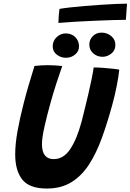

<svg xmlns="http://www.w3.org/2000/svg" viewBox="-20 -1044 734 1080"><path d="M243.5 16.5Q146 16.5 105.8 -33.5Q65.5 -83.5 65.5 -176Q65.5 -234 78.5 -306.2Q91.5 -378.5 113.5 -464Q126 -513.5 141.5 -566Q157 -618.5 174 -673Q192 -675 211.5 -676.2Q231 -677.5 247.5 -677.5Q270 -677.5 291.8 -676Q313.5 -674.5 330 -672.5Q314.5 -629 296.8 -574Q279 -519 263.5 -463Q244 -393.5 230 -330.8Q216 -268 216 -233Q216 -149 282.5 -149Q337.5 -149 375 -205.2Q412.5 -261.5 438.5 -358.5Q445 -384.5 455.5 -426.2Q466 -468 476.8 -514.5Q487.5 -561 495.8 -601.2Q504 -641.5 507 -664.5Q530.5 -664.5 561.8 -662.2Q593 -660 618.8 -657Q644.5 -654 651 -652Q646.5 -610.5 636 -557.5Q625.5 -504.5 611 -452.5Q584 -353.5 553 -268Q522 -182.5 480.8 -118.8Q439.5 -55 381.8 -19.2Q324 16.5 243.5 16.5ZM556.5 -724.5Q526.5 -724.5 504.5 -744Q482.5 -763.5 482.5 -793Q482.5 -822 502.5 -841.2Q522.5 -860.5 551 -860.5Q582.5 -860.5 605.8 -841Q629 -821.5 629 -791.5Q629 -760.5 606.2 -742.5Q583.5 -724.5 556.5 -724.5ZM351 -719Q322 -719 299.2 -736.8Q276.5 -754.5 276.5 -783Q276.5 -814 298.5 -835Q320.5 -856 350 -856Q382.5 -856 403.5 -835Q424.5 -814 424.5 -783.5Q424.5 -755.5 402.5 -737.2Q380.5 -719 351 -719ZM688 -932.5Q658.5 -932.5 611.8 -931Q565 -929.5 511 -927.2Q457 -925 404 -921.8Q351 -918.5 308.5 -915Q309 -935 310.5 -955.2Q312 -975.5 315 -994Q336.5 -998 373.8 -1002.2Q411 -1006.5 456.2 -1010.2Q501.5 -1014 547 -1017Q592.5 -1020 631.5 -1021.8Q670.5 -1023.5 694.5 -1023.5Z"/></svg>

Font: Grandstander SemiBold
Style: Italic
Weight: 600
Italic angle: -15°
Designer: Tyler Finck
Foundry: Etcetera Type Co
Version: Version 1.200; ttfautohint (v1.8.3)